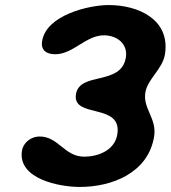

<svg xmlns="http://www.w3.org/2000/svg" viewBox="-20 -734 676 761"><path d="M67 -136C50 -25 215 7 296 7C423 7 568 -48 591 -194C602 -265 546 -303 556 -367C565 -422 625 -460 634 -520C655 -657 528 -714 411 -714C332 -714 163 -674 147 -571C141 -535 164 -519 199 -519C270 -519 320 -594 392 -594C443 -594 487 -561 479 -507C461 -392 295 -452 281 -360C266 -263 465 -328 445 -202C435 -137 367 -113 314 -113C235 -113 212 -193 137 -193C103 -193 72 -169 67 -136Z"/></svg>

Font: Asimov Print
Style: Regular
Weight: 500
Designer: Google
Version: Version 2.000980: 2014